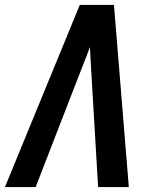

<svg xmlns="http://www.w3.org/2000/svg" viewBox="-26 -755 646 775"><path d="M-6 0 296 -735H434L494 0H370L341 -490Q340 -509 339 -527.5Q338 -546 337 -565Q330 -546 323 -527.5Q316 -509 308 -490L118 0Z"/></svg>

Font: Iosevka SS04 Extended
Style: Bold Italic
Weight: 700
Width: 7
Italic angle: -9°
Monospace: yes
Designer: Belleve Invis
Foundry: Belleve Invis
Version: Version 19.0.0; ttfautohint (v1.8.4)